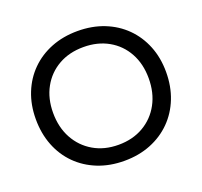

<svg xmlns="http://www.w3.org/2000/svg" viewBox="-132 -915 1136 1079"><g transform="rotate(-20 436.0 -376.0)"><path d="M436 12Q349.5 12 278 -16.5Q206.5 -45 154.5 -97Q102.5 -149 74.5 -220.5Q46.5 -292 46.5 -378Q46.5 -463 74.8 -533.8Q103 -604.5 154.8 -656Q206.5 -707.5 278 -735.8Q349.5 -764 435.5 -764Q522 -764 593.5 -735.8Q665 -707.5 716.8 -656Q768.5 -604.5 797 -533.8Q825.5 -463 825.5 -378Q825.5 -292 797.2 -220.5Q769 -149 717 -97Q665 -45 593.8 -16.5Q522.5 12 436 12ZM435.5 -84Q520.5 -84 585 -121.5Q649.5 -159 685.5 -225.2Q721.5 -291.5 721.5 -378Q721.5 -464 685.5 -529.5Q649.5 -595 585 -631.5Q520.5 -668 436 -668Q351 -668 286.8 -631.5Q222.5 -595 186.2 -529.5Q150 -464 150 -378Q150 -291.5 186.2 -225.2Q222.5 -159 286.8 -121.5Q351 -84 435.5 -84Z"/></g></svg>

Font: Hepta Slab Medium
Style: Regular
Weight: 500
Designer: Michael LaGattuta
Foundry: Michael LaGattuta
Version: Version 1.102